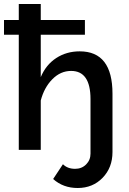

<svg xmlns="http://www.w3.org/2000/svg" viewBox="-26 -750 647 961"><path d="M537 -281V11Q537 89 487.5 140Q438 191 363 191Q290 191 240 146L289 72Q312 95 350 95Q383 95 405 73Q427 51 427 19V-254Q427 -395 330 -395Q277 -395 236 -353.5Q195 -312 178 -247V0H68V-576H-6V-650H68V-730H178V-650H399V-576H178V-364Q204 -426 255.5 -459.5Q307 -493 373 -493Q537 -493 537 -281Z"/></svg>

Font: Raleway
Style: Regular
Weight: 600
Designer: Matt McInerney, Pablo Impallari, Rodrigo Fuenzalida
Foundry: Matt McInerney, Pablo Impallari, Rodrigo Fuenzalida
Version: Version 1.000;PS 001.001;hotconv 1.0.56; ttfautohint (v1.5)